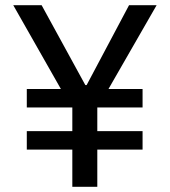

<svg xmlns="http://www.w3.org/2000/svg" viewBox="-20 -718 654 738"><path d="M354 -143V0H258V-143H83V-214H258V-305H83V-376H214L31 -698H140L308 -391H313L476 -698H582L397 -376H528V-305H354V-214H528V-143Z"/></svg>

Font: IBM Plex Sans Arabic Text
Style: Regular
Weight: 450
Designer: Mike Abbink, Paul van der Laan, Pieter van Rosmalen, Wael Morcos, Khajak Apelian
Foundry: Bold Monday
Version: Version 1.2